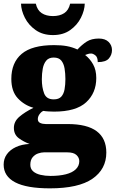

<svg xmlns="http://www.w3.org/2000/svg" viewBox="-34 -798 633 1051"><path d="M239 233Q112 233 49 200Q-14 167 -14 103Q-14 71 3.5 46.5Q21 22 53 7Q85 -8 128 -10Q97 -21 69.5 -41Q42 -61 42 -98Q42 -133 71.5 -158.5Q101 -184 149 -208Q99 -222 63.5 -260Q28 -298 28 -366Q28 -455 84.5 -503Q141 -551 262 -551Q302 -551 332 -545.5Q362 -540 390 -527Q415 -554 441 -570.5Q467 -587 507 -587Q542 -587 560.5 -568.5Q579 -550 579 -524Q579 -498 562 -478Q545 -458 501 -458Q501 -485 488 -495Q475 -505 465 -505Q454 -505 446 -502Q438 -499 432 -497Q458 -477 475.5 -446Q493 -415 493 -371Q493 -289 437.5 -238Q382 -187 262 -187Q252 -187 232 -188Q212 -189 204 -191Q194 -188 183.5 -174.5Q173 -161 173 -146Q173 -131 186 -125Q199 -119 216 -119H336Q443 -119 495.5 -79.5Q548 -40 548 37Q548 128 472 180.5Q396 233 239 233ZM242 165Q291 165 326.5 156Q362 147 381 128.5Q400 110 400 84Q400 65 384.5 50.5Q369 36 335 36H206Q192 36 174.5 42Q157 48 144.5 63Q132 78 132 104Q132 126 147 139.5Q162 153 187.5 159Q213 165 242 165ZM260 -254Q288 -254 301.5 -269Q315 -284 319.5 -309.5Q324 -335 324 -365Q324 -396 319.5 -423Q315 -450 301.5 -466.5Q288 -483 260 -483Q233 -483 219 -466Q205 -449 200 -422Q195 -395 195 -364Q195 -320 207.5 -287Q220 -254 260 -254ZM256 -606Q200 -606 161 -633.5Q122 -661 102 -701Q82 -741 81 -778H162Q170 -742 194.5 -726Q219 -710 256 -710Q293 -710 317.5 -726Q342 -742 350 -778H430Q429 -741 409 -701Q389 -661 350.5 -633.5Q312 -606 256 -606Z"/></svg>

Font: Noto Serif Kannada Black
Style: Regular
Weight: 900
Version: Version 2.003